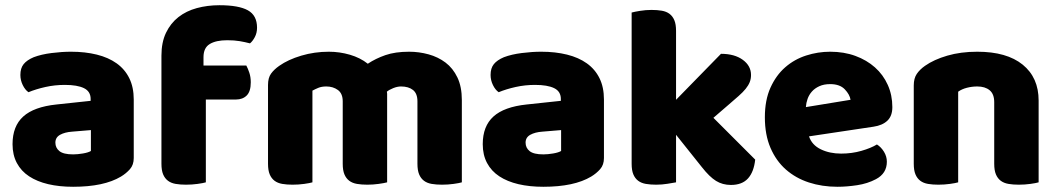

<svg xmlns="http://www.w3.org/2000/svg" viewBox="-20 -699 4049 735"><path d="M260 -108Q277 -108 297.5 -111.5Q318 -115 328 -121V-201L256 -195Q228 -193 210 -183Q192 -173 192 -153Q192 -133 207.5 -120.5Q223 -108 260 -108ZM252 -501Q306 -501 350.5 -490Q395 -479 426.5 -456.5Q458 -434 475 -399.5Q492 -365 492 -318V-94Q492 -68 477.5 -51.5Q463 -35 443 -23Q378 16 260 16Q207 16 164.5 6Q122 -4 91.5 -24Q61 -44 44.5 -75Q28 -106 28 -147Q28 -216 69 -253Q110 -290 196 -299L327 -313V-320Q327 -349 301.5 -361.5Q276 -374 228 -374Q190 -374 154 -366Q118 -358 89 -346Q76 -355 67 -373.5Q58 -392 58 -412Q58 -438 70.5 -453.5Q83 -469 109 -480Q138 -491 177.5 -496Q217 -501 252 -501Z M598 -486Q598 -537 615.5 -573.5Q633 -610 663 -633.5Q693 -657 733.5 -668Q774 -679 820 -679Q894 -679 929 -659.5Q964 -640 964 -593Q964 -573 955.5 -557Q947 -541 937 -533Q918 -538 897.5 -541.5Q877 -545 850 -545Q807 -545 783 -530.5Q759 -516 759 -480V-448H923Q929 -437 934.5 -420.5Q940 -404 940 -384Q940 -349 924.5 -333.5Q909 -318 883 -318H768V-1Q758 2 736.5 5Q715 8 692 8Q670 8 652.5 5Q635 2 623 -7Q611 -16 604.5 -31.5Q598 -47 598 -72Z M1239 -501Q1280 -501 1319.5 -489.5Q1359 -478 1388 -455Q1418 -475 1455.5 -488Q1493 -501 1546 -501Q1584 -501 1620.5 -491Q1657 -481 1685.5 -459.5Q1714 -438 1731 -402.5Q1748 -367 1748 -316V-1Q1738 2 1716.5 5Q1695 8 1672 8Q1650 8 1632.5 5Q1615 2 1603 -7Q1591 -16 1584.5 -31.5Q1578 -47 1578 -72V-311Q1578 -341 1561 -354.5Q1544 -368 1515 -368Q1501 -368 1485 -361.5Q1469 -355 1461 -348Q1462 -344 1462 -340.5Q1462 -337 1462 -334V-1Q1451 2 1429.5 5Q1408 8 1386 8Q1364 8 1346.5 5Q1329 2 1317 -7Q1305 -16 1298.5 -31.5Q1292 -47 1292 -72V-311Q1292 -341 1273.5 -354.5Q1255 -368 1229 -368Q1211 -368 1198 -362.5Q1185 -357 1176 -352V-1Q1166 2 1144.5 5Q1123 8 1100 8Q1078 8 1060.5 5Q1043 2 1031 -7Q1019 -16 1012.5 -31.5Q1006 -47 1006 -72V-374Q1006 -401 1017.5 -417Q1029 -433 1049 -447Q1083 -471 1133.5 -486Q1184 -501 1239 -501Z M2060 -108Q2077 -108 2097.5 -111.5Q2118 -115 2128 -121V-201L2056 -195Q2028 -193 2010 -183Q1992 -173 1992 -153Q1992 -133 2007.5 -120.5Q2023 -108 2060 -108ZM2052 -501Q2106 -501 2150.5 -490Q2195 -479 2226.5 -456.5Q2258 -434 2275 -399.5Q2292 -365 2292 -318V-94Q2292 -68 2277.5 -51.5Q2263 -35 2243 -23Q2178 16 2060 16Q2007 16 1964.5 6Q1922 -4 1891.5 -24Q1861 -44 1844.5 -75Q1828 -106 1828 -147Q1828 -216 1869 -253Q1910 -290 1996 -299L2127 -313V-320Q2127 -349 2101.5 -361.5Q2076 -374 2028 -374Q1990 -374 1954 -366Q1918 -358 1889 -346Q1876 -355 1867 -373.5Q1858 -392 1858 -412Q1858 -438 1870.5 -453.5Q1883 -469 1909 -480Q1938 -491 1977.5 -496Q2017 -501 2052 -501Z M2871 -88Q2866 -41 2843.5 -16Q2821 9 2778 9Q2746 9 2721 -6.5Q2696 -22 2667 -59L2568 -183V-1Q2557 1 2535.5 4.5Q2514 8 2492 8Q2470 8 2452.5 5Q2435 2 2423 -7Q2411 -16 2404.5 -31.5Q2398 -47 2398 -72V-651Q2409 -654 2430.5 -657.5Q2452 -661 2474 -661Q2496 -661 2513.5 -658Q2531 -655 2543 -646Q2555 -637 2561.5 -621.5Q2568 -606 2568 -581V-317L2740 -493Q2792 -493 2823.5 -470Q2855 -447 2855 -412Q2855 -397 2850 -384.5Q2845 -372 2834.5 -359Q2824 -346 2807.5 -331.5Q2791 -317 2769 -298L2711 -248Z M3186 16Q3127 16 3076.5 -0.5Q3026 -17 2988.5 -50Q2951 -83 2929.5 -133Q2908 -183 2908 -250Q2908 -316 2929.5 -363.5Q2951 -411 2986 -441.5Q3021 -472 3066 -486.5Q3111 -501 3158 -501Q3211 -501 3254.5 -485Q3298 -469 3329.5 -441Q3361 -413 3378.5 -374Q3396 -335 3396 -289Q3396 -255 3377 -237Q3358 -219 3324 -214L3077 -177Q3088 -144 3122 -127.5Q3156 -111 3200 -111Q3241 -111 3277.5 -121.5Q3314 -132 3337 -146Q3353 -136 3364 -118Q3375 -100 3375 -80Q3375 -35 3333 -13Q3301 4 3261 10Q3221 16 3186 16ZM3158 -377Q3134 -377 3116.5 -369Q3099 -361 3088 -348.5Q3077 -336 3071.5 -320.5Q3066 -305 3065 -289L3236 -317Q3233 -337 3214 -357Q3195 -377 3158 -377Z M3786 -308Q3786 -339 3768.5 -353.5Q3751 -368 3721 -368Q3701 -368 3681.5 -363Q3662 -358 3648 -348V-1Q3638 2 3616.5 5Q3595 8 3572 8Q3550 8 3532.5 5Q3515 2 3503 -7Q3491 -16 3484.5 -31.5Q3478 -47 3478 -72V-372Q3478 -399 3489.5 -416Q3501 -433 3521 -447Q3555 -471 3606.5 -486Q3658 -501 3721 -501Q3834 -501 3895 -451.5Q3956 -402 3956 -314V-1Q3946 2 3924.5 5Q3903 8 3880 8Q3858 8 3840.5 5Q3823 2 3811 -7Q3799 -16 3792.5 -31.5Q3786 -47 3786 -72Z"/></svg>

Font: Baloo Tamma
Style: Regular
Weight: 400
Designer: Divya Kowshik and Ek Type
Foundry: Ek Type
Version: Version 1.443;PS 1.000;hotconv 16.6.51;makeotf.lib2.5.65220;